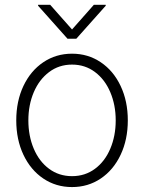

<svg xmlns="http://www.w3.org/2000/svg" viewBox="-20 -759 593 790"><path d="M46.9 -263.7Q46.9 -342.8 76.4 -405.3Q106 -467.8 158.2 -502.9Q210.4 -538.1 276.4 -538.1Q342.3 -538.1 394.5 -502.9Q446.8 -467.8 476.3 -405.3Q505.9 -342.8 505.9 -263.7Q505.9 -184.6 476.3 -122.1Q446.8 -59.6 394.5 -24.4Q342.3 10.7 276.4 10.7Q210.4 10.7 158.2 -24.4Q106 -59.6 76.4 -122.1Q46.9 -184.6 46.9 -263.7ZM456.1 -263.7Q456.1 -327.1 433.8 -379.6Q411.6 -432.1 370.8 -462.6Q330.1 -493.2 276.4 -493.2Q222.7 -493.2 181.9 -462.4Q141.1 -431.6 118.9 -379.4Q96.7 -327.1 96.7 -263.7Q96.7 -199.7 118.9 -147.2Q141.1 -94.7 181.9 -64.5Q222.7 -34.2 276.4 -34.2Q330.1 -34.2 370.8 -64.5Q411.6 -94.7 433.8 -147.2Q456.1 -199.7 456.1 -263.7ZM276.4 -637.7 366.2 -739.3H415V-735.4L293.9 -599.6H257.8L136.7 -735.4V-739.3H186.5Z"/></svg>

Font: Pretendard JP ExtraLight
Style: Regular
Weight: 200
Designer: Base glyphs from Inter by Rasmus Andersson; Hangeul glyphs from Noto Sans CJK(Source Han Sans) by Jang Soo-young and Kan
Foundry: Kil Hyung-jin
Version: Version 1.309